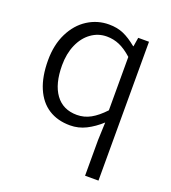

<svg xmlns="http://www.w3.org/2000/svg" viewBox="-130 -593 804 901"><g transform="rotate(20 272.0 -143.0)"><path d="M401.4 -438.5H403.3L410.6 -483.4H464.4V210H397.5V32.2L400.9 -57.1Q366.2 -25.4 328.9 -6.6Q291.5 12.2 249.5 12.2Q187 12.2 142.1 -16.6Q97.2 -45.4 73 -102.1Q48.8 -158.7 48.8 -240.2Q48.8 -317.4 77.6 -375.5Q106.4 -433.6 155 -464.6Q203.6 -495.6 261.2 -495.6Q302.2 -495.6 333.7 -481.9Q365.2 -468.3 401.4 -438.5ZM397.5 -116.7V-383.3Q364.3 -413.1 334.5 -426Q304.7 -439 271 -439Q228 -439 193.1 -413.8Q158.2 -388.7 138.4 -343.5Q118.7 -298.3 118.7 -240.7Q118.7 -147.5 156 -96.2Q193.4 -44.9 263.2 -44.9Q299.3 -44.9 331.3 -62.5Q363.3 -80.1 397.5 -116.7Z"/></g></svg>

Font: Varta
Style: Light
Weight: 300
Designer: Joana Correia, Viktoriya Grabowska, Eben Sorkin
Foundry: Sorkin Type
Version: Version 1.002; ttfautohint (v1.3) -l 8 -r 24 -G 200 -x 12 -H